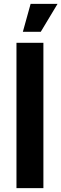

<svg xmlns="http://www.w3.org/2000/svg" viewBox="-20 -971 317 991"><path d="M65 0V-750H204V0ZM98 -807 138 -951H277L190.5 -807Z"/></svg>

Font: Urbanist ExtraBold
Style: Regular
Weight: 800
Designer: Corey Hu
Foundry: Corey Hu
Version: Version 1.330; ttfautohint (v1.8.4.7-5d5b)